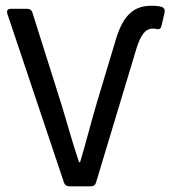

<svg xmlns="http://www.w3.org/2000/svg" viewBox="-20 -655 599 675"><path d="M5.9 -606.4 205.1 -12.7C208 -4.9 213.9 0 222.7 0H299.8C308.6 0 314.5 -3.9 317.4 -12.7L460 -485.4C474.6 -531.2 490.2 -554.7 518.6 -554.7C523.4 -554.7 527.3 -553.7 531.2 -552.7C540 -550.8 545.9 -554.7 547.9 -564.5L558.6 -611.3C560.5 -620.1 557.6 -627.9 547.9 -630.9C537.1 -633.8 527.3 -634.8 512.7 -634.8C443.4 -634.8 408.2 -593.8 382.8 -501L319.3 -290C297.9 -216.8 283.2 -157.2 261.7 -85H257.8C233.4 -157.2 217.8 -216.8 195.3 -290L93.8 -611.3C90.8 -620.1 85 -624 76.2 -624H18.6C7.8 -624 2 -618.2 5.9 -606.4Z"/></svg>

Font: Ed Sans Neue
Style: Regular
Weight: 400
Designer: Stephen Hutchings
Version: Version 1.004;PS 001.004;hotconv 1.0.88;makeotf.lib2.5.64775